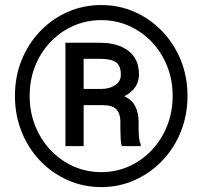

<svg xmlns="http://www.w3.org/2000/svg" viewBox="-20 -741 811 771"><path d="M386.7 10.3Q314.5 10.3 251.5 -17.8Q188.5 -45.9 140.9 -95.7Q93.3 -145.5 66.7 -212.2Q40 -278.8 40 -356Q40 -433.1 66.7 -499.3Q93.3 -565.4 140.9 -615.2Q188.5 -665 251.5 -692.9Q314.5 -720.7 386.7 -720.7Q458.5 -720.7 521.2 -692.9Q584 -665 631.6 -615.2Q679.2 -565.4 706.1 -499.3Q732.9 -433.1 732.9 -356Q732.9 -278.8 706.1 -212.2Q679.2 -145.5 631.6 -95.7Q584 -45.9 521.2 -17.8Q458.5 10.3 386.7 10.3ZM386.7 -49.8Q446.3 -49.8 498.3 -73.2Q550.3 -96.7 589.6 -138.4Q628.9 -180.2 651.1 -235.8Q673.3 -291.5 673.3 -356Q673.3 -420.4 651.1 -475.6Q628.9 -530.8 589.6 -572.3Q550.3 -613.8 498.3 -637Q446.3 -660.2 386.7 -660.2Q326.7 -660.2 274.4 -637Q222.2 -613.8 182.6 -572.3Q143.1 -530.8 121.1 -475.6Q99.1 -420.4 99.1 -356Q99.1 -291.5 121.3 -235.8Q143.6 -180.2 182.9 -138.4Q222.2 -96.7 274.4 -73.2Q326.7 -49.8 386.7 -49.8ZM242.7 -154.3V-569.3H379.9Q453.6 -569.3 495.8 -536.6Q538.1 -503.9 538.1 -442.4Q538.1 -385.3 479.5 -354.5Q509.8 -340.3 523.2 -314Q536.6 -287.6 536.6 -251.5V-224.1Q536.6 -204.1 538.3 -188.2Q540 -172.4 544.9 -162.1V-154.3H469.7Q465.3 -164.6 464.4 -184.3Q463.4 -204.1 463.4 -224.6V-251Q463.4 -285.6 447 -302.2Q430.7 -318.8 393.6 -318.8H315.9V-154.3ZM315.9 -383.8H385.7Q418.9 -383.8 442.1 -398.7Q465.3 -413.6 465.3 -440.9Q465.3 -476.6 446.3 -490.7Q427.2 -504.9 379.9 -504.9H315.9Z"/></svg>

Font: Roboto Slab Medium
Style: Regular
Weight: 500
Designer: Google
Version: Version 2.001; ttfautohint (v1.8.3)